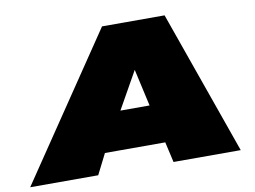

<svg xmlns="http://www.w3.org/2000/svg" viewBox="-119 -822 1239 934"><g transform="rotate(-10 501.0 -355.0)"><path d="M-42 0 438 -710H747L998 0H666L643 -101H345L294 0ZM455 -291H599L558 -474Z"/></g></svg>

Font: Georama ExtraExtended Black
Style: Italic
Weight: 900
Width: 8
Italic angle: -9°
Designer: Jean-Baptiste Levee
Foundry: Production Type
Version: Version 1.000